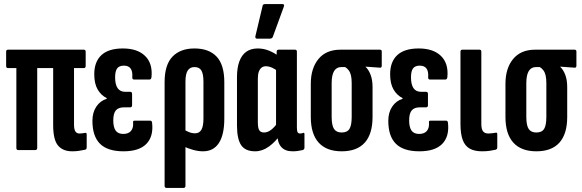

<svg xmlns="http://www.w3.org/2000/svg" viewBox="-20 -734 2848 939"><path d="M333 6Q288 6 264 -22Q240 -50 240 -123V-401H162V-11Q162 0 152 0H69Q60 0 60 -11V-401H19Q10 -401 10 -412V-481Q10 -491 19 -491H390Q399 -491 399 -481V-412Q399 -401 390 -401H342V-125Q342 -102 348.5 -91.5Q355 -81 369 -81Q376 -81 382 -82Q388 -83 395 -84Q404 -86 404 -77V-14Q404 -4 397 -2Q384 1 367.5 3.5Q351 6 333 6Z M584 6Q506 6 469 -31Q432 -68 432 -143Q432 -184 451 -212.5Q470 -241 502 -251V-254Q474 -268 457.5 -296.5Q441 -325 441 -371Q441 -432 476 -464.5Q511 -497 581 -497Q652 -497 689.5 -460.5Q727 -424 721 -358Q720 -345 711 -345H636Q626 -345 627 -357Q631 -413 586 -413Q563 -413 553 -399.5Q543 -386 543 -356Q543 -320 555.5 -302.5Q568 -285 592 -285H617Q626 -285 626 -274V-220Q626 -209 617 -209H586Q559 -209 546.5 -194Q534 -179 534 -145Q534 -112 545.5 -95.5Q557 -79 583 -79Q608 -79 620.5 -93.5Q633 -108 631 -135Q629 -144 639 -144H715Q723 -144 724 -132Q731 -66 695.5 -30Q660 6 584 6Z M794 185Q785 185 785 174V-332Q785 -417 823.5 -457Q862 -497 931 -497Q1002 -497 1039.5 -457Q1077 -417 1077 -332V-154Q1077 -75 1050.5 -34.5Q1024 6 973 6Q950 6 924.5 -1Q899 -8 874 -20V-102Q888 -95 903 -88.5Q918 -82 934 -82Q955 -82 965 -99.5Q975 -117 975 -154V-334Q975 -372 965 -389Q955 -406 931 -406Q909 -406 898 -389Q887 -372 887 -334V174Q887 185 878 185Z M1228 6Q1180 6 1159.5 -24Q1139 -54 1139 -121V-357Q1139 -402 1150.5 -433.5Q1162 -465 1184.5 -481Q1207 -497 1241 -497Q1270 -497 1297.5 -485.5Q1325 -474 1344 -458L1341 -384Q1326 -396 1310.5 -403Q1295 -410 1280 -410Q1268 -410 1259.5 -403.5Q1251 -397 1246 -384Q1241 -371 1241 -349V-137Q1241 -108 1248 -97Q1255 -86 1272 -86Q1289 -86 1306.5 -99.5Q1324 -113 1339 -136L1353 -78Q1328 -41 1295.5 -17.5Q1263 6 1228 6ZM1411 6Q1336 6 1336 -82V-99L1330 -106V-418L1333 -443V-481Q1333 -491 1343 -491H1423Q1432 -491 1432 -481V-111Q1432 -94 1435.5 -87.5Q1439 -81 1448 -81Q1452 -81 1456 -82Q1460 -83 1463 -84Q1469 -86 1469 -78V-12Q1469 -3 1460 0Q1435 6 1411 6ZM1237 -545Q1227 -545 1229 -557L1264 -704Q1265 -714 1276 -714H1361Q1373 -714 1368 -701L1314 -553Q1310 -545 1300 -545Z M1651 6Q1577 6 1538.5 -36.5Q1500 -79 1500 -162V-324Q1500 -400 1537.5 -445.5Q1575 -491 1645 -491H1838Q1847 -491 1847 -482V-413Q1847 -402 1838 -403L1768 -408V-407Q1783 -393 1792.5 -368Q1802 -343 1802 -308V-162Q1802 -79 1764 -36.5Q1726 6 1651 6ZM1651 -86Q1678 -86 1689 -103.5Q1700 -121 1700 -163V-327Q1700 -350 1696.5 -365Q1693 -380 1685.5 -390Q1678 -400 1668 -406H1649Q1626 -406 1614 -386.5Q1602 -367 1602 -327V-163Q1602 -121 1613.5 -103.5Q1625 -86 1651 -86Z M2031 6Q1953 6 1916 -31Q1879 -68 1879 -143Q1879 -184 1898 -212.5Q1917 -241 1949 -251V-254Q1921 -268 1904.5 -296.5Q1888 -325 1888 -371Q1888 -432 1923 -464.5Q1958 -497 2028 -497Q2099 -497 2136.5 -460.5Q2174 -424 2168 -358Q2167 -345 2158 -345H2083Q2073 -345 2074 -357Q2078 -413 2033 -413Q2010 -413 2000 -399.5Q1990 -386 1990 -356Q1990 -320 2002.5 -302.5Q2015 -285 2039 -285H2064Q2073 -285 2073 -274V-220Q2073 -209 2064 -209H2033Q2006 -209 1993.5 -194Q1981 -179 1981 -145Q1981 -112 1992.5 -95.5Q2004 -79 2030 -79Q2055 -79 2067.5 -93.5Q2080 -108 2078 -135Q2076 -144 2086 -144H2162Q2170 -144 2171 -132Q2178 -66 2142.5 -30Q2107 6 2031 6Z M2337 6Q2301 6 2277.5 -7Q2254 -20 2243 -49.5Q2232 -79 2232 -128V-481Q2232 -491 2241 -491H2325Q2334 -491 2334 -481V-129Q2334 -102 2342.5 -91.5Q2351 -81 2369 -81Q2378 -81 2387.5 -82.5Q2397 -84 2405 -85Q2412 -87 2412 -77V-13Q2412 -5 2405 -2Q2392 1 2375.5 3.5Q2359 6 2337 6Z M2603 6Q2529 6 2490.5 -36.5Q2452 -79 2452 -162V-324Q2452 -400 2489.5 -445.5Q2527 -491 2597 -491H2790Q2799 -491 2799 -482V-413Q2799 -402 2790 -403L2720 -408V-407Q2735 -393 2744.5 -368Q2754 -343 2754 -308V-162Q2754 -79 2716 -36.5Q2678 6 2603 6ZM2603 -86Q2630 -86 2641 -103.5Q2652 -121 2652 -163V-327Q2652 -350 2648.5 -365Q2645 -380 2637.5 -390Q2630 -400 2620 -406H2601Q2578 -406 2566 -386.5Q2554 -367 2554 -327V-163Q2554 -121 2565.5 -103.5Q2577 -86 2603 -86Z"/></svg>

Font: Sofia Sans Extra Condensed
Style: Bold
Weight: 700
Designer: Botio Nikoltchev, Ani Petrova
Foundry: lettersoup
Version: Version 4.101